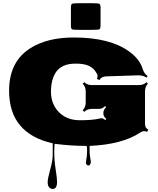

<svg xmlns="http://www.w3.org/2000/svg" viewBox="-20 -911 1012 1227"><path d="M562.5 -720.2H492.7Q449.2 -720.2 441.2 -723.4Q433.1 -726.6 433.1 -748V-862.3Q433.1 -883.8 441.4 -887.2Q449.7 -890.6 492.7 -890.6H562.5Q605.5 -890.6 614 -887.2Q622.6 -883.8 622.6 -862.3V-748Q622.6 -726.6 614.3 -723.4Q606 -720.2 562.5 -720.2ZM659.2 -151.4Q640.6 -166 640.6 -185.5V-189.5Q640.6 -209 658.2 -226.6L651.4 -232.9Q633.8 -215.3 614.7 -215.3H567.4Q537.6 -215.3 518.6 -196.3L508.3 -206.5Q527.8 -226.1 527.8 -254.9V-327.1Q527.8 -356.4 508.3 -376L518.6 -385.7Q537.1 -367.2 567.4 -367.2H867.2Q897.5 -367.2 916 -385.7L925.3 -376Q906.7 -357.4 906.7 -327.1V-122.6Q906.7 -107.4 910.9 -98.4Q915 -89.4 927.7 -82.5L919.9 -68.4Q911.1 -72.8 900.1 -72.8Q889.2 -72.8 875 -63.5Q761.7 12.2 552.7 21.5V68.4L560.5 122.6Q560.5 134.3 555.7 140.6Q550.8 147 544.7 147Q538.6 147 533.7 141.1Q528.8 135.3 528.8 129.6Q528.8 124 530.8 114.3Q536.6 84 536.6 52.7Q536.6 21.5 532.2 21.5Q436.5 21.5 331.1 8.3Q326.7 6.8 326.7 60.5Q326.7 114.3 335.7 171.4Q344.7 228.5 344.7 251Q344.7 296.4 316.9 296.4Q303.7 296.4 294.2 286.1Q284.7 275.9 284.7 253.2Q284.7 230.5 300.8 172.1Q316.9 113.8 316.9 81.1V4.9Q38.1 -57.6 38.1 -331.5Q38.1 -540 210 -623Q309.1 -671.4 452.1 -671.4Q683.1 -671.4 806.6 -581.1Q873.5 -532.2 892.1 -469.7Q900.9 -440.4 923.3 -424.8L916 -415Q896 -429.7 863.3 -429.7L657.2 -422.9Q626.5 -420.9 615.7 -399.4L599.6 -407.2Q603.5 -415.5 603.5 -426.3Q603.5 -437 586.9 -459.2Q570.3 -481.4 541.3 -492.9Q512.2 -504.4 464.6 -504.4Q417 -504.4 387.2 -490.7Q357.4 -477.1 339.8 -453.1Q305.7 -404.8 305.7 -325.2Q305.7 -245.6 356.7 -194.1Q407.7 -142.6 490.2 -142.6Q572.8 -142.6 615.7 -153.3Q623.5 -155.3 630.9 -155.3Q638.2 -155.3 653.3 -143.6Z"/></svg>

Font: Nosifer Caps
Style: Regular
Weight: 800
Version: Version 001.002